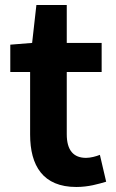

<svg xmlns="http://www.w3.org/2000/svg" viewBox="-20 -731 461 765"><path d="M284 14C333 14 372 2 403 -7L378 -114C363 -108 341 -102 323 -102C273 -102 246 -132 246 -196V-444H385V-560H246V-711H125L108 -560L21 -553V-444H100V-195C100 -71 151 14 284 14Z"/></svg>

Font: Noto Sans TC
Style: Bold
Weight: 700
Designer: Ryoko NISHIZUKA 西塚涼子 (kana, bopomofo & ideographs); Paul D. Hunt (Latin, Greek & Cyrillic); Sandoll Communications 산돌커뮤니
Foundry: Adobe
Version: Version 2.004;hotconv 1.0.118;makeotfexe 2.5.65603